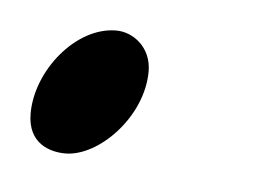

<svg xmlns="http://www.w3.org/2000/svg" viewBox="-26 -300 253 177"><g transform="rotate(5 100.0 -211.5)"><path d="M76 -270C39 -270 4 -227 4 -187C4 -159 25 -153 39 -153C70 -153 109 -193 109 -235C109 -257 92 -270 76 -270Z"/></g></svg>

Font: Romanesco
Style: Regular
Weight: 400
Designer: Astigmatic (AOETI)
Foundry: Astigmatic (AOETI)
Version: Version 1.000